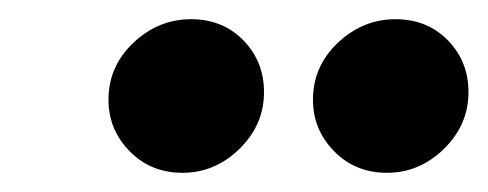

<svg xmlns="http://www.w3.org/2000/svg" viewBox="-20 -811 508 200"><path d="M383 -631Q350 -631 328 -653.5Q306 -676 306 -707Q306 -742 332 -766.5Q358 -791 392 -791Q425 -791 446.5 -769Q468 -747 468 -715Q468 -681 442.5 -656Q417 -631 383 -631ZM170 -631Q137 -631 115 -653.5Q93 -676 93 -707Q93 -742 119 -766.5Q145 -791 179 -791Q212 -791 233.5 -769Q255 -747 255 -715Q255 -681 229.5 -656Q204 -631 170 -631Z"/></svg>

Font: MuseoModerno ExtraBold
Style: Italic
Weight: 800
Italic angle: -9°
Designer: Pablo Cosgaya, Héctor Gatti, Marcela Romero, and the Authors of The MuseoModerno Project.
Foundry: Omnibus-Type Team
Version: Version 1.003